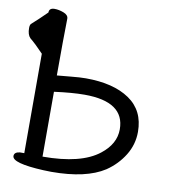

<svg xmlns="http://www.w3.org/2000/svg" viewBox="-83 -781 769 869"><g transform="rotate(10 301.5 -346.5)"><path d="M160 -43Q337 -43 419 -108Q483 -158 483 -225Q483 -352 299 -352Q243 -352 160 -341ZM211 18 174 17Q30 10 30 -23Q30 -41 56 -44H76V-501Q40 -539 13 -561Q-1 -575 -1 -606Q-1 -619 4 -625Q40 -657 73 -690Q73 -711 98 -711Q118 -711 140 -702.5Q162 -694 162 -677Q160 -588 160 -416Q185 -418 225 -422Q265 -426 292 -426Q419 -426 492.5 -376Q566 -326 566 -228Q566 -170 535.5 -120.5Q505 -71 455 -37Q370 18 211 18Z"/></g></svg>

Font: LXGW WenKai Medium
Style: Regular
Weight: 500
Designer: LXGW / Fontworks Inc.
Foundry: LXGW / Fontworks Inc.
Version: Version 1.501; October 10, 2024